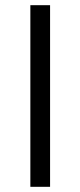

<svg xmlns="http://www.w3.org/2000/svg" viewBox="-20 -720 310 740"><path d="M97 0V-700H173V0Z"/></svg>

Font: Geologica ExtraLight
Style: Regular
Weight: 200
Designer: Sindre Bremnes, Frode Helland
Foundry: Monokrom Skriftforlag AS
Version: Version 1.010; ttfautohint (v1.8.4.7-5d5b);gftools[0.9.28]